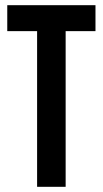

<svg xmlns="http://www.w3.org/2000/svg" viewBox="-20 -720 396 740"><path d="M8 -700H348V-600H233V0H123V-600H8Z"/></svg>

Font: BebasNeueW01-Regular
Style: Regular
Weight: 400
Designer: Ryoichi Tsunekawa
Foundry: Ryoichi Tsunekawa
Version: Version 1.30